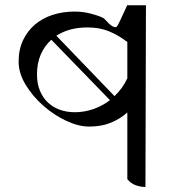

<svg xmlns="http://www.w3.org/2000/svg" viewBox="-20 -735 720 763"><path d="M558 8Q538 8 519 1Q500 -6 486 -23V-288Q458 -263 421 -247.5Q384 -232 334 -232Q292 -232 243 -255Q194 -278 152 -315Q110 -352 82 -398Q54 -444 54 -490Q54 -538 71.5 -575Q89 -612 119 -637.5Q149 -663 189.5 -676Q230 -689 276 -689Q310 -689 340 -681Q389 -668 396 -659Q431 -619 444 -629Q448 -631 486 -715L484 -714H560ZM277 -289Q315 -289 351 -301.5Q387 -314 417 -337L184 -577Q157 -553 142 -518.5Q127 -484 127 -439Q127 -403 138.5 -375Q150 -347 170 -328Q190 -309 217.5 -299Q245 -289 277 -289ZM486 -568Q451 -595 413.5 -610.5Q376 -626 327 -626Q255 -626 204 -593L435 -353Q451 -368 464 -386Q477 -404 486 -424Z"/></svg>

Font: lkannada25
Style: Book
Weight: 400
Designer: Jelle Bosma - Monotype Design Team
Foundry: Monotype Imaging Inc.
Version: Version 2.003